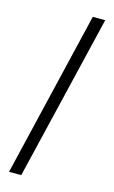

<svg xmlns="http://www.w3.org/2000/svg" viewBox="-123 -791 531 894"><g transform="rotate(15 142.5 -344.0)"><path d="M18 55 208 -743H268L77 55Z"/></g></svg>

Font: Saira Condensed
Style: Regular
Weight: 400
Width: 3
Designer: Hector Gatti with collaboration of the Omnibus-Type team
Foundry: Omnibus-Type
Version: Version 1.101